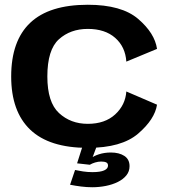

<svg xmlns="http://www.w3.org/2000/svg" viewBox="-20 -616 734 807"><path d="M349 5.5Q491 5.5 560.8 -54.5Q630.5 -114.5 640 -176L511 -231.5Q507 -174.5 464 -135Q421 -95.5 349 -95.5Q277 -95.5 228 -140.8Q179 -186 179 -294.5Q179 -407 227.5 -450.8Q276 -494.5 349 -494.5Q421.5 -494.5 464.2 -456.8Q507 -419 511 -357L640 -410.5Q630.5 -476.5 561 -536.2Q491.5 -596 349 -596Q187 -596 107 -520.2Q27 -444.5 27 -294.5Q27 -147.5 107 -71Q187 5.5 349 5.5ZM367.5 171Q396.5 171 424.5 165.5Q452.5 160 475.2 148.8Q498 137.5 511.2 121Q524.5 104.5 524.5 82.5Q524.5 53.5 502.5 39.2Q480.5 25 446 25Q419 25 395.8 32.5Q372.5 40 360.5 51L357.5 76.5Q366.5 71 379.5 67Q392.5 63 405 63Q419.5 63 426.8 66.8Q434 70.5 434 80Q434 93 417.8 100.2Q401.5 107.5 368.5 107.5Q347.5 107.5 328.5 104.5Q309.5 101.5 295.5 98.5L274.5 160.5Q297 165 321 168Q345 171 367.5 171ZM357.5 76.5 386 0H326.5L304 70.5Z"/></svg>

Font: Anybody SemiExpanded SemiBold
Style: Regular
Weight: 600
Width: 6
Designer: Tyler Finck
Foundry: Etcetera Type Company
Version: Version 1.113;gftools[0.9.25]